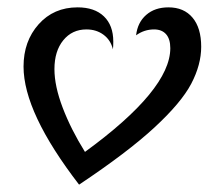

<svg xmlns="http://www.w3.org/2000/svg" viewBox="-20 -496 567 522"><path d="M527 -369Q527 -320 500 -268.5Q473 -217 400 -149.5Q327 -82 195 6Q44 -190 44 -315Q44 -384 85 -430Q126 -476 191 -476Q237 -476 262.5 -451.5Q288 -427 288 -383Q288 -369 287 -362Q281 -387 261.5 -401.5Q242 -416 215 -416Q176 -416 152 -386.5Q128 -357 128 -308Q128 -262 150.5 -203Q173 -144 211 -83Q443 -252 443 -365Q443 -390 431.5 -403Q420 -416 399 -416Q372 -416 350 -400Q354 -435 377.5 -455.5Q401 -476 438 -476Q480 -476 503.5 -448Q527 -420 527 -369Z"/></svg>

Font: Srisakdi
Style: Bold
Weight: 700
Designer: Cadson Demak Co.,Ltd.
Foundry: Cadson Demak Co.,Ltd.
Version: Version 1.000